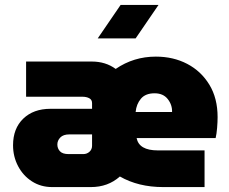

<svg xmlns="http://www.w3.org/2000/svg" viewBox="-20 -760 931 780"><path d="M192 0Q146 0 110 -23Q74 -46 53.5 -85Q33 -124 33 -170Q33 -238 74.5 -278Q116 -318 185 -318H354V-341Q354 -355 342.5 -361Q331 -367 315 -367H86V-510H353Q409 -510 450 -480Q523 -530 613 -530Q684 -530 740.5 -500.5Q797 -471 830.5 -416Q864 -361 864 -284Q864 -265 862 -240.5Q860 -216 856 -199H535Q545 -149 621 -149H811V0H643Q542 0 467 -43Q419 0 349 0ZM531 -305H679Q680 -334 661.5 -357.5Q643 -381 608 -381Q571 -381 552.5 -359Q534 -337 531 -305ZM259 -134H318Q333 -134 343.5 -143.5Q354 -153 354 -168V-214H262Q237 -214 225 -201.5Q213 -189 213 -173Q213 -157 223.5 -145.5Q234 -134 259 -134ZM377 -604 470 -740H624L531 -604Z"/></svg>

Font: MuseoModerno Black
Style: Regular
Weight: 900
Designer: Pablo Cosgaya, Héctor Gatti, Marcela Romero, and the Authors of The MuseoModerno Project.
Foundry: Omnibus-Type Team
Version: Version 1.001